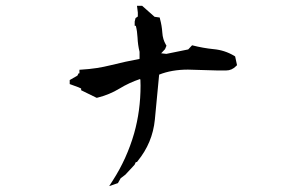

<svg xmlns="http://www.w3.org/2000/svg" viewBox="-20 -716 1040 655"><path d="M459.5 -423.8Q459.5 -433.6 459 -442.9L458 -446.3H457.5Q420.9 -434.1 387.2 -413.6Q353.5 -393.1 312.5 -382.8L309.6 -382.3L256.8 -408.2V-413.1V-414.1L247.1 -418.5L217.8 -429.2V-438.5V-442.9L244.1 -458L248 -465.8H251V-478L258.3 -478.5Q309.6 -481.4 358.4 -493.7Q407.2 -505.9 456.1 -515.1V-539.1Q450.2 -563 449.2 -587.9Q448.2 -608.9 443.4 -627.9H439.5V-642.6L442.4 -654.3L450.2 -659.7V-673.3L447.3 -696.3H464.8L507.3 -658.7L524.9 -656.2L525.9 -651.4Q532.2 -628.4 533.7 -605Q535.2 -581.5 545.9 -563.5L547.9 -560.1L543 -548.3L529.8 -534.2L547.4 -532.2L622.1 -547.4L635.3 -561.5Q673.3 -551.8 709 -548.3Q746.6 -544.9 779.3 -525.4L782.2 -523.4L788.6 -493.7L785.6 -490.7Q771 -475.6 751.5 -475.6H721.7L621.1 -478.5Q565.9 -478.5 522.9 -461.4L508.3 -308.1Q500.5 -228.5 449.2 -166L447.3 -163.1H443.4L439 -153.8L407.7 -120.1L391.6 -107.9L382.3 -91.3L352.5 -81.1L364.7 -100.1Q412.6 -174.3 437.5 -260.7Q459.5 -338.4 459.5 -423.8Z"/></svg>

Font: Bakudai
Style: Bold
Weight: 700
Version: Version 1.48